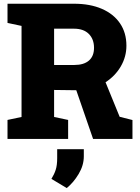

<svg xmlns="http://www.w3.org/2000/svg" viewBox="-20 -731 734 1010"><path d="M19.5 0V-100.1L93.3 -115.7V-594.7L19.5 -610.4V-711.4H369.1Q453.6 -711.4 515.6 -684.6Q577.6 -657.7 611.3 -608.2Q645 -558.6 645 -490.7Q645 -432.6 615.5 -381.8Q585.9 -331.1 535.2 -298.3L609.4 -116.7L676.8 -99.6V0H469.7L381.3 -256.3L264.6 -257.8V-115.7L338.4 -100.1V0ZM264.6 -389.2H371.1Q420.9 -389.2 447.8 -412.4Q474.6 -435.5 474.6 -479.5Q474.6 -524.9 447.3 -552.5Q419.9 -580.1 369.1 -580.1H264.6ZM331.1 258.3 250.5 210Q265.1 186.5 272.9 162.6Q280.8 138.7 280.8 101.1V53.7H420.9V91.3Q420.9 138.7 393.8 184.1Q366.7 229.5 331.1 258.3Z"/></svg>

Font: Roboto Slab Black
Style: Regular
Weight: 900
Designer: Google
Version: Version 2.000; ttfautohint (v1.8.1.43-b0c9)